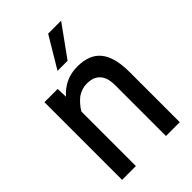

<svg xmlns="http://www.w3.org/2000/svg" viewBox="-230 -870 961 961"><g transform="rotate(-45 250.0 -389.5)"><path d="M45.9 -549.8H139.6L141.6 -493.2Q202.1 -560.5 289.1 -559.6Q373 -559.6 413.1 -510.7Q453.1 -461.9 454.1 -361.3V0H356.4V-360.4Q356.4 -415 331.1 -440.4Q308.6 -465.8 260.7 -465.8Q226.6 -465.8 194.3 -444.3Q163.1 -418.9 143.6 -385.7V0H45.9ZM203.1 -614.3 301.8 -779.3H393.6L274.4 -614.3Z"/></g></svg>

Font: RobotoJAA
Style: Medium
Weight: 500
Version: Version 2.05; 2016-11-05